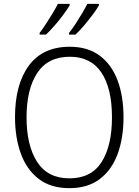

<svg xmlns="http://www.w3.org/2000/svg" viewBox="-20 -968 721 998"><path d="M622 -358Q622 -252 592 -169Q562 -86 499.5 -38Q437 10 341 10Q243 10 180.5 -38.5Q118 -87 88 -170.5Q58 -254 58 -359Q58 -529 130 -627Q202 -725 343 -725Q436 -725 498 -679Q560 -633 591 -550.5Q622 -468 622 -358ZM118 -358Q118 -212 173 -126.5Q228 -41 341 -41Q454 -41 508 -125.5Q562 -210 562 -358Q562 -509 507 -591Q452 -673 343 -673Q229 -673 173.5 -588.5Q118 -504 118 -358ZM494 -940Q483 -920 462 -892Q441 -864 417 -835.5Q393 -807 372 -788H339V-797Q355 -817 373 -844.5Q391 -872 407.5 -900Q424 -928 434 -948H494ZM342 -940Q330 -920 309.5 -892Q289 -864 264.5 -836Q240 -808 219 -788H186V-797Q202 -818 220 -845.5Q238 -873 254.5 -900.5Q271 -928 281 -948H342Z"/></svg>

Font: Noto Sans Arabic SemCond Light
Style: Regular
Weight: 300
Width: 4
Designer: Monotype Design Team, Nadine Chahine, Nizar Qandah and Khaled Hosny
Foundry: Monotype Imaging Inc.
Version: Version 2.012; ttfautohint (v1.8.4.7-5d5b)